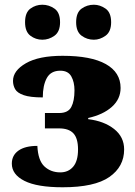

<svg xmlns="http://www.w3.org/2000/svg" viewBox="-20 -782 570 812"><path d="M245 10Q137 10 83.5 -17Q30 -44 30 -90Q30 -125 58 -145Q86 -165 138 -165Q141 -103 168 -78Q195 -53 235 -53Q269 -53 289.5 -77Q310 -101 310 -150Q310 -197 290.5 -218Q271 -239 230 -239H170V-304H230Q268 -304 281.5 -329.5Q295 -355 295 -400Q295 -435 281.5 -459Q268 -483 235 -483Q195 -483 178 -452Q161 -421 161 -370Q108 -370 80.5 -379.5Q53 -389 44 -405Q35 -421 35 -440Q35 -483 89.5 -514.5Q144 -546 245 -546Q365 -546 427.5 -511Q490 -476 490 -410Q490 -363 453 -330Q416 -297 353 -283V-278Q420 -270 462.5 -236.5Q505 -203 505 -150Q505 -77 442.5 -33.5Q380 10 245 10ZM377 -614Q348 -614 325 -631Q302 -648 302 -688Q302 -729 325 -745.5Q348 -762 377 -762Q403 -762 426.5 -745.5Q450 -729 450 -688Q450 -648 426.5 -631Q403 -614 377 -614ZM159 -614Q131 -614 108.5 -631Q86 -648 86 -688Q86 -729 108.5 -745.5Q131 -762 159 -762Q187 -762 210.5 -745.5Q234 -729 234 -688Q234 -648 210.5 -631Q187 -614 159 -614Z"/></svg>

Font: Noto Serif Black
Style: Regular
Weight: 900
Designer: Monotype Design Team
Foundry: Monotype Imaging Inc.
Version: Version 2.014; ttfautohint (v1.8.4.7-5d5b)